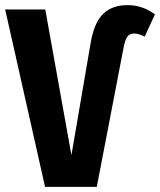

<svg xmlns="http://www.w3.org/2000/svg" viewBox="-29 -730 625 750"><path d="M147 0 -8.8 -692.9H147.9L250 -124L324.2 -557.1Q337.4 -639.2 372.6 -674.6Q407.7 -710 469.2 -710Q527.8 -710 576.2 -673.8L536.1 -586.9Q512.7 -599.1 495.1 -599.1Q478 -599.1 469 -587.4Q460 -575.7 454.1 -545.9L349.1 0Z"/></svg>

Font: Fira Sans Compressed
Style: Bold
Weight: 700
Width: 1
Designer: Carrois Corporate & Edenspiekermann AG
Foundry: Carrois Corporate GbR & Edenspiekermann AG
Version: Version 4.203;PS 004.203;hotconv 1.0.88;makeotf.lib2.5.64775